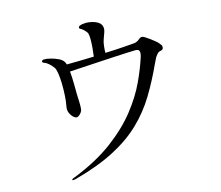

<svg xmlns="http://www.w3.org/2000/svg" viewBox="-86 -876 1172 1018"><g transform="rotate(-10 500.0 -367.0)"><path d="M189 -600Q173 -604 174 -610Q176 -618 184.5 -619Q193 -620 201 -620Q206 -620 224.5 -617Q243 -614 262.5 -607Q282 -600 292 -588Q296 -584 301 -572Q326 -574 365.5 -578.5Q405 -583 449 -588Q450 -606 450 -633.5Q450 -661 448 -683Q445 -712 438 -720Q431 -728 421 -736Q410 -744 404 -745.5Q398 -747 398 -755Q399 -763 418.5 -768Q438 -773 455 -772Q473 -771 487.5 -767Q502 -763 513 -755Q534 -737 526 -705Q523 -692 517.5 -673Q512 -654 512 -633Q512 -621 512 -612Q512 -603 513 -597Q571 -604 616.5 -611.5Q662 -619 673 -621Q689 -625 699.5 -636Q710 -647 719 -647Q724 -647 736 -641Q748 -635 762.5 -626Q777 -617 788.5 -609Q800 -601 803 -597Q810 -590 814 -585Q818 -580 817 -570Q816 -560 803.5 -557Q791 -554 784 -543Q776 -532 773 -524.5Q770 -517 762 -496Q730 -406 692 -329Q654 -252 597 -186.5Q540 -121 454.5 -66.5Q369 -12 244 34Q239 36 231.5 37.5Q224 39 223 36Q222 31 241 23Q364 -39 446 -112.5Q528 -186 578 -262.5Q628 -339 654.5 -412Q681 -485 694 -545Q698 -565 693.5 -575Q689 -585 670 -583Q659 -582 625 -577.5Q591 -573 546 -566.5Q501 -560 454 -553Q407 -546 368.5 -540.5Q330 -535 311 -532Q317 -500 320.5 -463.5Q324 -427 326 -408Q330 -378 332 -360Q334 -342 334 -329Q335 -316 325.5 -303Q316 -290 306 -287Q299 -285 287.5 -293Q276 -301 267 -316.5Q258 -332 260 -352Q263 -379 262 -412Q261 -445 257.5 -477Q254 -509 248 -533Q242 -557 235 -565Q221 -581 208.5 -589.5Q196 -598 189 -600Z"/></g></svg>

Font: Shippori Mincho TTF
Style: Regular
Weight: 400
Version: Version 2.100